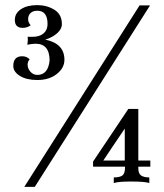

<svg xmlns="http://www.w3.org/2000/svg" viewBox="-20 -717 640 751"><path d="M232 -483Q232 -451 202 -427.5Q172 -404 126 -404Q84 -404 58 -420Q32 -436 32 -459Q32 -497 67 -497Q84 -497 96 -485Q88 -476 88 -464Q88 -449 99 -436.5Q110 -424 126 -424Q168 -424 174 -480Q174 -546 119 -546Q106 -546 87 -542Q90 -560 88 -573H107Q135 -573 150.5 -586.5Q166 -600 166 -623Q166 -675 126 -675Q109 -675 99.5 -666Q90 -657 90 -642Q90 -629 100 -618Q86 -608 69 -608Q38 -608 38 -639Q38 -665 62 -681Q86 -697 126 -697Q163 -697 192.5 -679Q222 -661 222 -623Q222 -603 203 -586.5Q184 -570 157 -562Q232 -547 232 -483ZM567 -696 116 14H75L526 -696ZM568 -65H521V-59Q521 -38 532 -30.5Q543 -23 564 -23V-1Q548 -7 492 -7Q443 -7 425 -1V-23Q448 -23 458.5 -30.5Q469 -38 469 -62V-65H344V-85L482 -291H521V-89H568ZM468 -89V-214Q451 -189 421 -144.5Q391 -100 384 -89Z"/></svg>

Font: GFS Artemisia
Style: Regular
Weight: 400
Designer: Takis Katsoulidis and George D. Matthiopoulos
Foundry: Takis Katsoulidis and George D. Matthiopoulos
Version: Version 1.0